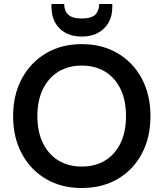

<svg xmlns="http://www.w3.org/2000/svg" viewBox="-20 -934 823 966"><path d="M391 12Q289 12 211.5 -33.5Q134 -79 90 -160.5Q46 -242 46 -350Q46 -457 90 -538.5Q134 -620 211.5 -666Q289 -712 391 -712Q494 -712 572 -666Q650 -620 693.5 -538.5Q737 -457 737 -350Q737 -242 693.5 -160.5Q650 -79 572 -33.5Q494 12 391 12ZM391 -96Q459 -96 509 -126.5Q559 -157 586.5 -214Q614 -271 614 -350Q614 -429 586.5 -486Q559 -543 509 -573.5Q459 -604 391 -604Q324 -604 274 -573.5Q224 -543 196 -486Q168 -429 168 -350Q168 -271 196 -214Q224 -157 274 -126.5Q324 -96 391 -96ZM391 -750Q344 -750 310 -768.5Q276 -787 257.5 -820.5Q239 -854 239 -898V-914H303Q303 -880 323 -860.5Q343 -841 391 -841Q440 -841 459.5 -860.5Q479 -880 479 -914H545V-898Q545 -853 526 -820Q507 -787 473 -768.5Q439 -750 391 -750Z"/></svg>

Font: DM Sans 16pt SemiBold
Style: Regular
Weight: 600
Version: Version 4.004;gftools[0.9.30]